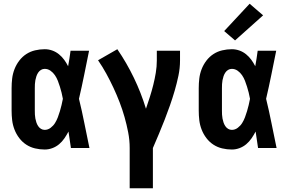

<svg xmlns="http://www.w3.org/2000/svg" viewBox="-20 -791 1540 1026"><path d="M219 8Q193 8 167.5 2Q142 -4 120.5 -18Q99 -32 83 -53Q67 -74 57.5 -98.5Q48 -123 45 -148.5Q42 -174 42 -200V-320Q42 -346 45 -371.5Q48 -397 57.5 -421.5Q67 -446 83 -467Q99 -488 120.5 -502Q142 -516 167.5 -522Q193 -528 219 -528Q240 -528 259.5 -521Q279 -514 295 -501Q311 -488 323 -471.5Q335 -455 344 -437Q348 -457 351 -478Q354 -499 357 -520H456Q443 -456 430 -391.5Q417 -327 402 -263Q418 -198 431 -132Q444 -66 458 0H359Q356 -22 352.5 -44Q349 -66 346 -88Q336 -69 324 -51.5Q312 -34 296 -20.5Q280 -7 260 0.5Q240 8 219 8ZM219 -97Q236 -97 250.5 -108Q265 -119 274 -133.5Q283 -148 289 -164Q295 -180 300 -196.5Q305 -213 309 -230Q313 -247 316 -263Q313 -280 309 -296Q305 -312 300 -328Q295 -344 289 -359.5Q283 -375 273.5 -389Q264 -403 250 -413Q236 -423 219 -423Q208 -423 199 -417.5Q190 -412 184 -403Q178 -394 174.5 -383.5Q171 -373 169 -362.5Q167 -352 166.5 -341.5Q166 -331 166 -320V-200Q166 -189 166.5 -178.5Q167 -168 169 -157.5Q171 -147 174.5 -136.5Q178 -126 184 -117Q190 -108 199 -102.5Q208 -97 219 -97Z M673 215V0Q673 -42 665 -83.5Q657 -125 645.5 -165.5Q634 -206 619 -245Q604 -284 586 -322.5Q568 -361 548 -397.5Q528 -434 504 -469L607 -528Q657 -455 695.5 -375Q734 -295 760 -210Q771 -242 781 -273.5Q791 -305 799 -337Q807 -369 812.5 -402Q818 -435 818 -468V-520H942V-468Q942 -427 933.5 -386.5Q925 -346 913.5 -306.5Q902 -267 888.5 -228.5Q875 -190 860 -151.5Q845 -113 829 -75Q813 -37 797 0V215Z M1219 8Q1193 8 1167.5 2Q1142 -4 1120.5 -18Q1099 -32 1083 -53Q1067 -74 1057.5 -98.5Q1048 -123 1045 -148.5Q1042 -174 1042 -200V-320Q1042 -346 1045 -371.5Q1048 -397 1057.5 -421.5Q1067 -446 1083 -467Q1099 -488 1120.5 -502Q1142 -516 1167.5 -522Q1193 -528 1219 -528Q1240 -528 1259.5 -521Q1279 -514 1295 -501Q1311 -488 1323 -471.5Q1335 -455 1344 -437Q1348 -457 1351 -478Q1354 -499 1357 -520H1456Q1443 -456 1430 -391.5Q1417 -327 1402 -263Q1418 -198 1431 -132Q1444 -66 1458 0H1359Q1356 -22 1352.5 -44Q1349 -66 1346 -88Q1336 -69 1324 -51.5Q1312 -34 1296 -20.5Q1280 -7 1260 0.5Q1240 8 1219 8ZM1219 -97Q1236 -97 1250.5 -108Q1265 -119 1274 -133.5Q1283 -148 1289 -164Q1295 -180 1300 -196.5Q1305 -213 1309 -230Q1313 -247 1316 -263Q1313 -280 1309 -296Q1305 -312 1300 -328Q1295 -344 1289 -359.5Q1283 -375 1273.5 -389Q1264 -403 1250 -413Q1236 -423 1219 -423Q1208 -423 1199 -417.5Q1190 -412 1184 -403Q1178 -394 1174.5 -383.5Q1171 -373 1169 -362.5Q1167 -352 1166.5 -341.5Q1166 -331 1166 -320V-200Q1166 -189 1166.5 -178.5Q1167 -168 1169 -157.5Q1171 -147 1174.5 -136.5Q1178 -126 1184 -117Q1190 -108 1199 -102.5Q1208 -97 1219 -97ZM1236 -575 1178 -625 1314 -771 1386 -709Z"/></svg>

Font: Iosevka SS04 Extrabold
Style: Regular
Weight: 800
Monospace: yes
Designer: Belleve Invis
Foundry: Belleve Invis
Version: Version 19.0.0; ttfautohint (v1.8.4)